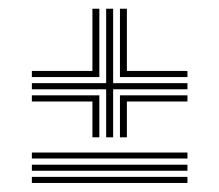

<svg xmlns="http://www.w3.org/2000/svg" viewBox="-20 -578 490 429"><path d="M217.2 -271.2V-378.5H51.2V-392.2H217.2V-558.5H232.8V-392.2H398.8V-378.5H232.8V-271.2ZM186.5 -271.2V-351.2H51.2V-365H202V-271.2ZM51.2 -405.8V-419.5H186.5V-558.5H202V-405.8ZM248 -271.2V-365H398.8V-351.2H263.5V-271.2ZM248 -405.8V-558.5H263.5V-419.5H398.8V-405.8ZM51.2 -223.8V-237.2H398.8V-223.8ZM51.2 -196.5V-210H398.8V-196.5ZM51.2 -169.2V-182.8H398.8V-169.2Z"/></svg>

Font: Big Shoulders Inline Display Thin Medium
Style: Regular
Weight: 500
Version: Version 2.002